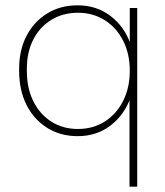

<svg xmlns="http://www.w3.org/2000/svg" viewBox="-20 -502 622 722"><path d="M467 200V-140L471 -135Q447 -69 395 -29.5Q343 10 272 10Q207 10 157 -21.5Q107 -53 79.5 -108Q52 -163 52 -235V-244Q52 -314 80 -367.5Q108 -421 157.5 -451.5Q207 -482 272 -482Q343 -482 395.5 -442Q448 -402 471 -336L468 -331V-472H496V200ZM273 -17Q330 -17 374 -45Q418 -73 443 -122.5Q468 -172 468 -236Q468 -300 443 -349Q418 -398 374 -426Q330 -454 273 -454Q216 -454 172.5 -427Q129 -400 105 -353Q81 -306 81 -244V-235Q81 -171 105 -122Q129 -73 172.5 -45Q216 -17 273 -17Z"/></svg>

Font: SUSE Thin
Style: Regular
Weight: 250
Designer: Rene Bieder
Foundry: SUSE
Version: Version 1.000